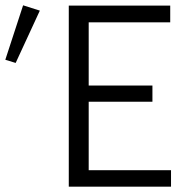

<svg xmlns="http://www.w3.org/2000/svg" viewBox="-180 -703 703 723"><path d="M-121 -466 -160 -478 -93 -683 -30 -663ZM79 0V-682H461V-619H154V-381H394V-320H154V-62H464V0Z"/></svg>

Font: Didact Gothic
Style: Regular
Weight: 400
Designer: Daniel Johnson
Foundry: Daniel Johnson
Version: Version 2.101;PS 002.101;hotconv 1.0.88;makeotf.lib2.5.64775